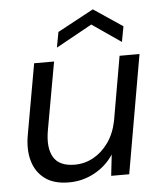

<svg xmlns="http://www.w3.org/2000/svg" viewBox="-52 -748 677 806"><g transform="rotate(-5 287.0 -345.5)"><path d="M207 12Q143 12 105 -16.5Q67 -45 53.5 -94Q40 -143 52 -206L104 -499H188L137 -214Q124 -141 148 -100.5Q172 -60 237 -60Q279 -60 315.5 -80Q352 -100 379 -137.5Q406 -175 417 -229L464 -499H548L461 0H385L395 -89Q364 -42 314 -15Q264 12 207 12ZM205 -556 217 -621 369 -703 491 -621 479 -556 357 -640Z"/></g></svg>

Font: DM Sans 20pt
Style: Italic
Weight: 400
Italic angle: -10°
Version: Version 4.004;gftools[0.9.30]